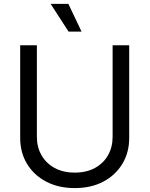

<svg xmlns="http://www.w3.org/2000/svg" viewBox="-20 -962 774 994"><path d="M367.2 11.7Q282.2 11.7 218.5 -22Q154.8 -55.7 119.6 -114.3Q84.5 -172.9 84.5 -247.6V-727.5H170.9V-253.9Q170.9 -200.2 194.8 -158.4Q218.8 -116.7 262.7 -92.5Q306.6 -68.4 367.2 -68.4Q427.7 -68.4 471.7 -92.5Q515.6 -116.7 539.3 -158.4Q563 -200.2 563 -253.9V-727.5H648.9V-247.6Q648.9 -172.9 613.8 -114.3Q578.6 -55.7 515.4 -22Q452.1 11.7 367.2 11.7ZM335 -798.3 242.2 -941.9H334L402.3 -798.3Z"/></svg>

Font: V-Inter
Style: Regular-375
Weight: 375
Designer: Rasmus Andersson
Foundry: rsms
Version: Version 4.000;git-4146feb